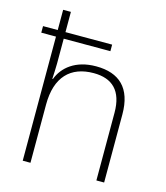

<svg xmlns="http://www.w3.org/2000/svg" viewBox="-113 -847 808 934"><g transform="rotate(15 291.0 -380.0)"><path d="M128 -760H89V-658H15V-625H89V0H128V-293C128 -433 197 -501 313 -501C407 -501 460 -451 460 -341V0H499V-343C499 -475 433 -536 316 -536C212 -536 151 -484 128 -422H125C126 -450 128 -471 128 -500V-625H363V-658H128Z"/></g></svg>

Font: Noto Sans Tamil ExtraLight
Style: Regular
Weight: 200
Designer: Jelle Bosma - Monotype Design Team
Foundry: Monotype Imaging Inc.
Version: Version 2.004